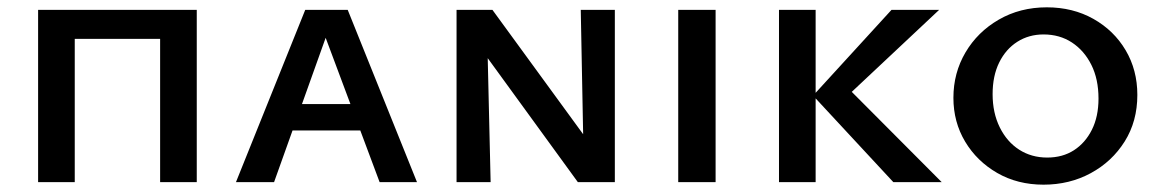

<svg xmlns="http://www.w3.org/2000/svg" viewBox="-20 -497 3172 524"><path d="M417 0V-470H517V0ZM84 0V-470H184V0ZM117 -391V-470H484V-391Z M624 0 813 -470H929L1118 0H1016L856 -428H881L728 0ZM724 -141 747 -213H974L1008 -141Z M1226 0V-470H1308L1319 0ZM1603 0H1557L1264 -403V-470H1324L1599 -93ZM1658 -470V0H1574L1565 -470Z M1831 0V-470H1933V0Z M2418 0 2199 -236 2413 -470H2543L2267 -211L2275 -276L2550 0ZM2106 0V-470H2206V0Z M2828 7Q2757 7 2701.5 -25Q2646 -57 2614 -110.5Q2582 -164 2582 -230Q2582 -298 2615 -354Q2648 -410 2706 -443.5Q2764 -477 2837 -477Q2908 -477 2964 -445.5Q3020 -414 3052 -360Q3084 -306 3084 -238Q3084 -166 3049.5 -111Q3015 -56 2957 -24.5Q2899 7 2828 7ZM2838 -67Q2880 -67 2911 -87Q2942 -107 2960 -143Q2978 -179 2978 -228Q2978 -281 2958.5 -320Q2939 -359 2905.5 -381Q2872 -403 2828 -403Q2788 -403 2756.5 -383Q2725 -363 2707 -326.5Q2689 -290 2689 -240Q2689 -189 2708.5 -149.5Q2728 -110 2761.5 -88.5Q2795 -67 2838 -67Z"/></svg>

Font: Ysabeau SC SemiBold
Style: Regular
Weight: 600
Designer: Christian Thalmann (Catharsis Fonts)
Version: Version 2.001;gftools[0.9.30]; featfreeze: smcp